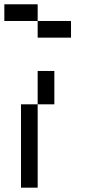

<svg xmlns="http://www.w3.org/2000/svg" viewBox="-20 -866 425 886"><path d="M153.8 -692.3V-769.2H307.7V-692.3ZM0 -769.2V-846.2H153.8V-769.2ZM76.9 0V-384.6H153.8V0ZM153.8 -384.6V-538.5H230.8V-384.6Z"/></svg>

Font: Mintsoda - Lime Green 13x16
Style: Regular
Weight: 400
Designer: Mintsoda-15
Version: Version 1.0